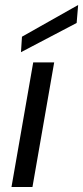

<svg xmlns="http://www.w3.org/2000/svg" viewBox="-20 -749 333 769"><path d="M26 0 113 -499H197L110 0ZM64 -540 68 -602 293 -729 287 -657Z"/></svg>

Font: DM Sans 20pt
Style: Italic
Weight: 400
Italic angle: -10°
Version: Version 4.004;gftools[0.9.30]